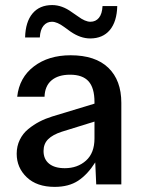

<svg xmlns="http://www.w3.org/2000/svg" viewBox="-20 -728 562 758"><path d="M195.8 9.8Q125.5 9.8 85.7 -28.1Q45.9 -65.9 45.9 -121.1Q45.9 -150.9 58.1 -176Q70.3 -201.2 91.6 -218.5Q112.8 -235.8 136 -247.8Q159.2 -259.8 186 -268.1L353 -318.8V-325.2Q353 -380.9 329.6 -407Q306.2 -433.1 256.8 -433.1Q210 -433.1 183.6 -410.9Q157.2 -388.7 155.8 -346.2H47.9Q56.2 -421.9 113.8 -465.8Q171.4 -509.8 258.8 -509.8Q356.4 -509.8 407.7 -460.4Q459 -411.1 459 -321.8V0H359.9L356 -86.9Q325.7 -39.1 288.6 -14.6Q251.5 9.8 195.8 9.8ZM79.1 -580.1Q80.6 -641.6 108.4 -674.8Q136.2 -708 186 -708Q225.1 -708 263.2 -680.2L288.1 -663.1Q316.4 -642.1 336.9 -642.1Q357.9 -642.1 370.6 -657.7Q383.3 -673.3 384.8 -704.1H442.9Q441.4 -642.6 413.6 -609.4Q385.7 -576.2 335.9 -576.2Q297.9 -576.2 258.8 -603L233.9 -621.1Q205.6 -642.1 185.1 -642.1Q164.6 -642.1 151.6 -626.2Q138.7 -610.4 137.2 -580.1ZM151.9 -131.8Q151.9 -99.6 173.8 -81.8Q195.8 -64 235.8 -64Q286.1 -64 319.6 -94Q353 -124 353 -181.2V-248L224.1 -208Q188 -196.3 169.9 -178.2Q151.9 -160.2 151.9 -131.8Z"/></svg>

Font: TASA Orbiter Text Medium
Style: Regular
Weight: 500
Designer: Weizhong Zhang
Version: Version 1.000;Glyphs 3.1.2 (3151)